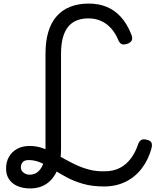

<svg xmlns="http://www.w3.org/2000/svg" viewBox="-20 -1035 901 1076"><path d="M149 21Q109 21 78.5 8Q48 -5 31 -30Q14 -55 14 -90Q14 -128 30.5 -156.5Q47 -185 76.5 -201Q106 -217 145 -217Q182 -217 214.5 -206.5Q247 -196 277.5 -179.5Q308 -163 340 -145Q372 -127 406 -111Q440 -95 479.5 -84.5Q519 -74 565 -75Q616 -75 652 -94Q688 -113 713.5 -147Q739 -181 755 -229Q762 -247 774.5 -252Q787 -257 805 -251Q823 -247 828.5 -236Q834 -225 829 -204Q812 -141 775.5 -92.5Q739 -44 685 -17Q631 10 563 10Q496 10 444.5 -5Q393 -20 352.5 -42Q312 -64 277.5 -86Q243 -108 209.5 -123Q176 -138 140 -138Q118 -138 107.5 -126.5Q97 -115 97 -97Q97 -79 112 -67.5Q127 -56 146 -56Q188 -56 211.5 -95Q235 -134 235 -197V-734Q235 -803 250.5 -855.5Q266 -908 297 -943.5Q328 -979 373.5 -997Q419 -1015 478 -1015Q533 -1015 578 -996.5Q623 -978 657.5 -940Q692 -902 715 -844Q724 -823 719 -810Q714 -797 695 -790Q671 -782 659.5 -789Q648 -796 641 -815Q625 -852 601 -878Q577 -904 545.5 -918Q514 -932 476 -932Q438 -932 409 -920Q380 -908 361 -884Q342 -860 332 -822.5Q322 -785 322 -734V-197Q322 -130 301 -81Q280 -32 241.5 -5.5Q203 21 149 21Z"/></svg>

Font: Playwrite PE
Style: Regular
Weight: 400
Designer: Veronika Burian, José Scaglione
Foundry: TypeTogether
Version: Version 1.002